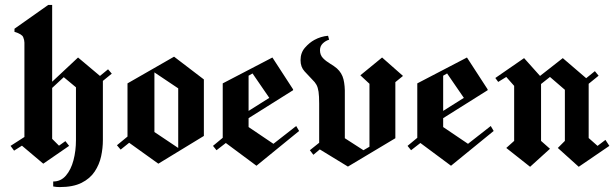

<svg xmlns="http://www.w3.org/2000/svg" viewBox="-20 -659 2474 773"><path d="M154.2 0 68.3 -72.5 36.7 -52.5 22.5 -71.7 78.3 -107.5V-487.5Q78.3 -497.5 73.3 -509.6Q68.3 -521.7 38.3 -530.8V-543.3L174.2 -639.2H190V-330L294.2 -427.5L382.5 -353.3L415 -380L430 -362.5L394.2 -333.3V-95Q394.2 -62.5 387.1 -29.6Q380 3.3 361.2 31.7Q342.5 60 308.3 77.1Q274.2 94.2 220 94.2Q206.7 94.2 194.2 91.7V71.7Q225 71.7 245.4 47.9Q265.8 24.2 275.8 -13.8Q285.8 -51.7 285.8 -95V-307.5L236.7 -348.3L190 -305V-100L217.5 -72.5L243.3 -90.8L258.3 -71.7Z M465.8 -56.7 450.8 -74.2 493.3 -109.2V-323.3L680.8 -430.8L800.8 -339.2V-111.7L617.5 0L500 -84.2ZM697.5 -63.3V-303.3L601.7 -367.5V-127.5Z M851.7 -54.2 837.5 -71.7 876.7 -104.2V-323.3L1076.7 -427.5L1160 -299.2V-295.8L980.8 -183.3V-147.5L1080.8 -80L1172.5 -151.7L1184.2 -131.7L1012.5 8.3L889.2 -83.3ZM980.8 -354.2V-212.5L1064.2 -265L996.7 -363.3Z M1241.7 -35.8 1227.5 -54.2 1265 -84.2V-241.7Q1265 -272.5 1262.5 -289.6Q1260 -306.7 1254.2 -317.5Q1248.3 -328.3 1236.7 -339.2Q1222.5 -354.2 1206.2 -371.7Q1190 -389.2 1190 -416.7Q1190 -446.7 1207.9 -467.1Q1225.8 -487.5 1245.8 -498.3Q1271.7 -512.5 1300.8 -515L1305 -499.2Q1290.8 -495 1279.6 -484.2Q1268.3 -473.3 1268.3 -456.7Q1268.3 -437.5 1280.4 -425Q1292.5 -412.5 1308.8 -402.9Q1325 -393.3 1336.7 -383.3Q1356.7 -365 1362.9 -339.6Q1369.2 -314.2 1368.3 -277.5V-102.5L1443.3 -54.2L1467.5 -68.3V-321.7L1430.8 -355.8L1518.3 -427.5L1602.5 -353.3L1571.7 -328.3V-102.5L1380.8 11.7L1267.5 -57.5Z M1635 -54.2 1620.8 -71.7 1660 -104.2V-323.3L1860 -427.5L1943.3 -299.2V-295.8L1764.2 -183.3V-147.5L1864.2 -80L1955.8 -151.7L1967.5 -131.7L1795.8 8.3L1672.5 -83.3ZM1764.2 -354.2V-212.5L1847.5 -265L1780 -363.3Z M2114.2 12.5 2018.3 -63.3 2050 -91.7V-313.3L2018.3 -349.2L1985.8 -329.2L1974.2 -345L2090 -425L2154.2 -353.3L2245.8 -425L2340 -344.2L2375 -372.5L2390 -354.2L2350 -321.7V-103.3L2385.8 -71.7L2417.5 -95.8L2433.3 -71.7L2310 12.5L2225.8 -63.3L2254.2 -91.7V-297.5L2194.2 -349.2L2158.3 -320.8V-91.7L2194.2 -60Z"/></svg>

Font: Manufacturing Consent
Style: Regular
Weight: 400
Version: Version 3.000; ttfautohint (v1.8.4.7-5d5b)